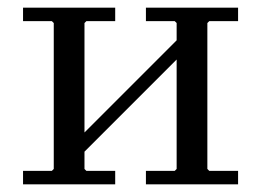

<svg xmlns="http://www.w3.org/2000/svg" viewBox="-20 -480 680 500"><path d="M200 -40 205 -35H280V0H40V-35H115L120 -40V-420L115 -425H40V-460H280V-425H205L200 -420ZM520 -40 525 -35H600V0H360V-35H435L440 -40V-420L435 -425H360V-460H600V-425H525L520 -420ZM440 -325 200 -85V-135L440 -375Z"/></svg>

Font: Brygada 1918
Style: Regular
Weight: 400
Designer: Mateusz Machalski | Borys Kosmynka | Przemek Hoffer
Foundry: NIEPODLEGLA 2018
Version: Version 3.006